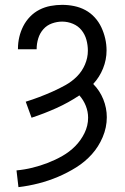

<svg xmlns="http://www.w3.org/2000/svg" viewBox="-20 -763 515 791"><path d="M56 8 48 -61Q81 -64 113.5 -72Q146 -80 177 -92Q208 -104 237 -120.5Q266 -137 289.5 -160.5Q313 -184 328 -214.5Q343 -245 343 -278Q343 -303 333.5 -327Q324 -351 307 -370Q262 -340 212 -317.5Q162 -295 110 -278L86 -344Q115 -353 142.5 -363.5Q170 -374 197 -386Q224 -398 250 -412.5Q276 -427 297 -448Q318 -469 330 -497Q342 -525 342 -554Q342 -577 336 -599Q330 -621 316 -638.5Q302 -656 280.5 -665Q259 -674 236 -674Q215 -674 194 -666.5Q173 -659 158.5 -642.5Q144 -626 137.5 -604.5Q131 -583 131 -562V-560H54V-563Q54 -587 59.5 -610.5Q65 -634 76 -655.5Q87 -677 104 -694.5Q121 -712 142.5 -723Q164 -734 188 -738.5Q212 -743 236 -743Q261 -743 285.5 -738Q310 -733 331.5 -721.5Q353 -710 370 -691.5Q387 -673 397.5 -650.5Q408 -628 413.5 -604Q419 -580 419 -555Q419 -517 404.5 -481Q390 -445 364 -417Q391 -390 405.5 -354Q420 -318 420 -280Q420 -238 403 -198Q386 -158 358 -127Q330 -96 294 -73.5Q258 -51 219 -34.5Q180 -18 139 -7.5Q98 3 56 8Z"/></svg>

Font: Iosevka QP
Style: Regular
Weight: 400
Designer: Belleve Invis
Foundry: Belleve Invis
Version: Version 20.0.0; ttfautohint (v1.8.4)